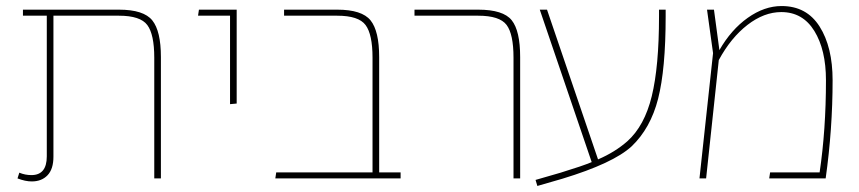

<svg xmlns="http://www.w3.org/2000/svg" viewBox="-20 -591 2847 636"><path d="M374 -559Q456 -559 484.5 -523.5Q513 -488 513 -402V0H491V-400Q491 -477 468 -508Q445 -539 374 -539H157V-72Q157 -31 137.5 -10.5Q118 10 85 10Q64 10 38 0L44 -19Q63 -11 84 -11Q135 -11 135 -73V-539H56V-559Z M742 -246V-539H636L639 -559H764V-248Z M1236 -20H1307V0H892L895 -20H1214V-400Q1214 -477 1191 -508Q1168 -539 1097 -539H921V-559H1097Q1179 -559 1207.5 -523.5Q1236 -488 1236 -402Z M1681 0V-400Q1681 -478 1658 -508.5Q1635 -539 1564 -539H1353V-559H1564Q1647 -559 1675 -524Q1703 -489 1703 -402V0Z M2163 -559H2185V-537Q2185 -362 2160 -264Q2135 -166 2072 -106Q2011 -50 1843 1L1760 25L1754 5L1837 -19Q1909 -41 1940 -54L1768 -559H1792L1961 -63Q2017 -87 2058 -123Q2115 -174 2139 -272.5Q2163 -371 2163 -537Z M2569 -571Q2652 -571 2695 -503Q2738 -435 2738 -325Q2738 -163 2715 0H2528L2531 -20H2695Q2716 -161 2716 -325Q2716 -426 2677.5 -488.5Q2639 -551 2568 -551Q2511 -551 2456 -508.5Q2401 -466 2361 -392L2319 0H2297L2342 -415L2322 -559H2345L2363 -425Q2402 -493 2457 -532Q2512 -571 2569 -571Z"/></svg>

Font: FiraGO Thin
Style: Regular
Weight: 100
Designer: bBox Type
Foundry: bBox Type GmbH
Version: Version 1.001;PS 001.001;hotconv 1.0.88;makeotf.lib2.5.64775